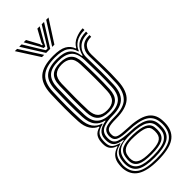

<svg xmlns="http://www.w3.org/2000/svg" viewBox="-299 -803 1006 1006"><g transform="rotate(-45 204.0 -299.5)"><path d="M195.2 168.5Q117.5 168.5 78.6 144.1Q39.8 119.8 35.2 68.2Q34.8 61.2 35 54Q35.2 46.8 36.2 39.2Q41.5 -17.5 96.8 -32.5V-36Q56.2 -47.8 52.5 -87.2Q52 -92.2 52.1 -98.5Q52.2 -104.8 52.5 -110Q54 -133.8 64.8 -149.1Q75.5 -164.5 102.2 -172V-175.5Q79 -183.5 62.9 -208Q46.8 -232.5 44.8 -272Q42.2 -319.8 42.4 -369.5Q42.5 -419.2 44.5 -474.8Q47.5 -545.8 83.2 -576.6Q119 -607.5 194.2 -607.5Q244.5 -607.5 270.1 -593.2Q295.8 -579 305.5 -550.8H308.8Q322.8 -576.5 352.5 -588.5Q382.2 -600.5 406 -600V-587Q365.8 -587.2 340.9 -571.1Q316 -555 307.5 -530.2H303.8Q295.5 -563 270.5 -578.9Q245.5 -594.8 194.2 -594.8Q127.8 -594.8 95.4 -567.1Q63 -539.5 60.5 -475.2Q58.2 -418 58.1 -371Q58 -324 60.5 -273.5Q62.8 -229.8 80 -206Q97.2 -182.2 125 -175V-171.5Q93.5 -164 80.5 -149.8Q67.5 -135.5 66 -110Q65 -99 66 -87Q67.5 -66 78.6 -55Q89.8 -44 118.5 -36V-32.5Q84 -25 68.6 -8.4Q53.2 8.2 49.8 39.2Q48.5 47.2 47.9 53Q47.2 58.8 48.2 68Q52.8 113.8 86.6 135.4Q120.5 157 195.2 157Q271.8 157 306.9 135Q342 113 346.5 64Q348 49 346 33Q341.2 -9.8 306.6 -29.4Q272 -49 197.8 -51.5Q149.2 -53.2 129.4 -61.2Q109.5 -69.2 106 -87Q103.2 -99.8 104.8 -110.2Q108.5 -135.5 128.4 -144.8Q148.2 -154 194.5 -153.8Q264.5 -153.2 294.1 -183.8Q323.8 -214.2 326.8 -273.8Q328.5 -310 328.8 -339.1Q329 -368.2 328.4 -399.6Q327.8 -431 326.8 -474.2Q325.8 -508.2 346.1 -529.6Q366.5 -551 406 -550V-537.2Q371.5 -537.8 355.9 -519Q340.2 -500.2 341 -471.5Q342.2 -418.5 343.2 -373.9Q344.2 -329.2 341.5 -273.2Q338 -202.5 303.2 -171.9Q268.5 -141.2 194.2 -141.2Q155.2 -141.2 138.1 -134.8Q121 -128.2 119 -108Q118.8 -106.8 118.8 -100.5Q118.8 -94.2 119.5 -91.2Q122.2 -76 139.2 -70.8Q156.2 -65.5 198 -64Q279 -61.8 317.6 -38.6Q356.2 -15.5 360.2 33.5Q361.5 49 360.5 64Q356.2 118.2 317.1 143.4Q278 168.5 195.2 168.5ZM195.2 145.8Q126.5 145.8 95.4 127.6Q64.2 109.5 60.2 68Q59.5 60 59.9 53.6Q60.2 47.2 61.2 39Q64.5 6.5 83.4 -10.4Q102.2 -27.2 143.5 -32.8V-36.2Q111.2 -40.5 96 -52.2Q80.8 -64 78 -87Q77.2 -93 77.2 -98.9Q77.2 -104.8 77.5 -110.2Q80.2 -161.5 147.5 -172V-175Q115 -181.8 96.6 -205.4Q78.2 -229 76 -274.5Q73.8 -318.5 73.9 -368.1Q74 -417.8 76 -474.2Q78.2 -532.8 107.2 -557.5Q136.2 -582.2 194.2 -582.2Q246 -582.2 270.8 -562.9Q295.5 -543.5 301.2 -499.8H304.8Q313.8 -536.8 337.9 -555.9Q362 -575 406 -575.5V-562.5Q360.5 -563.2 335.5 -538.4Q310.5 -513.5 312 -475.5Q313.5 -421.5 313.6 -371.2Q313.8 -321 311.8 -275Q308.8 -217.5 280.6 -191.6Q252.5 -165.8 194 -166Q151 -166.2 123.4 -154.4Q95.8 -142.5 92.5 -112.5Q90.8 -99.2 92.5 -87.5Q96 -61.2 121.6 -52.4Q147.2 -43.5 197.5 -41.8Q262.8 -39.8 296.1 -22.4Q329.5 -5 333.8 32.8Q334.5 40 334.8 47.9Q335 55.8 334.2 64Q330.5 109.2 295.9 127.5Q261.2 145.8 195.2 145.8ZM194.2 -180Q243.8 -180 268.8 -202.2Q293.8 -224.5 296.2 -274.8Q298.5 -324.2 298.1 -371.5Q297.8 -418.8 295.8 -475.2Q294 -526.8 268.6 -548Q243.2 -569.2 194.2 -569.2Q140.2 -569.2 116.8 -545.6Q93.2 -522 91.8 -473.8Q90.2 -416.5 90.1 -371.4Q90 -326.2 91.8 -273Q93.8 -224.5 119 -202.2Q144.2 -180 194.2 -180ZM194.2 -192.5Q150.2 -192.5 129.6 -212.8Q109 -233 107.5 -275.2Q105.8 -322.8 105.9 -370.5Q106 -418.2 107.5 -473Q108.8 -518 129.9 -537.4Q151 -556.8 194.2 -556.8Q236.5 -556.8 257.5 -537.5Q278.5 -518.2 280 -475.2Q282 -417.8 282.2 -370.6Q282.5 -323.5 280.2 -275.8Q278.2 -232 257.1 -212.2Q236 -192.5 194.2 -192.5ZM194.2 -205.2Q227.2 -205.2 245 -222Q262.8 -238.8 264.5 -276.8Q268.2 -362.2 264.2 -474.8Q262.8 -512.8 244.6 -528.4Q226.5 -544 194.2 -544Q160.2 -544 142.2 -527.8Q124.2 -511.5 123 -472.5Q121.8 -421.5 121.5 -373.4Q121.2 -325.2 123 -275.8Q124.8 -238.8 142.1 -222Q159.5 -205.2 194.2 -205.2ZM195.2 133.8Q262.5 133.8 290 115.8Q317.5 97.8 319.5 65.5Q320.2 55.2 320.1 48.6Q320 42 319 33Q316 4.2 288.8 -11.2Q261.5 -26.8 197.2 -29.8Q136.8 -32.8 108.5 -16.2Q80.2 0.2 74.5 39.8Q73.5 46.8 73 53.4Q72.5 60 73.5 69Q77.2 103.8 106.2 118.8Q135.2 133.8 195.2 133.8ZM195.2 122.5Q139.8 122.5 114.4 109.8Q89 97 86 68.2Q84.5 57.2 87.2 39Q92 2.8 118.8 -9.2Q145.5 -21.2 199 -19.5Q251.8 -17.5 277.2 -5.1Q302.8 7.2 306 33.2Q307.2 44 307.2 50.4Q307.2 56.8 306.2 64.2Q303.2 95.5 277.4 109Q251.5 122.5 195.2 122.5ZM195.2 110.5Q243.2 110.5 265.9 100Q288.5 89.5 291.5 64Q293.8 47.5 291 33.2Q288.5 13.8 267.1 4.5Q245.8 -4.8 197.5 -7.2Q148.8 -10 126.5 1.9Q104.2 13.8 100.8 39Q97.2 53.2 99.8 68.2Q102.5 90 124.5 100.2Q146.5 110.5 195.2 110.5ZM69.8 -766.8H86.5L164.8 -644.2H148.2ZM102.5 -766.8H119.8L173 -679.5L188.5 -655.2H200.5L215.8 -679.5L269 -766.8H286.2L209.5 -644.2H179.2ZM135.2 -766.8H152.5L188.5 -700.2L191.8 -687.5H197.2L200.2 -700.2L236.8 -766.8H254L210.5 -691.5L200.5 -671.2H188.5L178.5 -691.5ZM302.2 -766.8H319.2L240.5 -644.2H224Z"/></g></svg>

Font: Big Shoulders Inline Text
Style: Regular
Weight: 400
Designer: Patric King
Foundry: XO Type Co
Version: Version 1.000